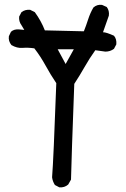

<svg xmlns="http://www.w3.org/2000/svg" viewBox="-20 -796 540 822"><path d="M234 6 215 -4Q205 -20 203 -37Q209 -110 221 -440Q196 -477 175 -515.5Q154 -554 127 -589Q100 -593 76.5 -591Q53 -589 29 -603Q15 -620 18 -641L27 -660Q40 -672 62 -670L84 -668L72 -688Q60 -704 62 -725L72 -744Q88 -756 109 -754L129 -744Q156 -707 172 -666L339 -662Q349 -687 357.5 -713.5Q366 -740 380 -764Q396 -778 417 -775L437 -766Q449 -750 446 -729L421 -658Q435 -658 468 -643Q480 -629 478 -606L468 -587Q452 -575 431 -575L388 -581Q363 -546 342 -509Q321 -472 298 -437Q286 -119 284 -27L272 -6Q256 8 234 6ZM296 -585H227L261 -522Z"/></svg>

Font: NaniFont Regular
Style: Regular
Weight: 400
Designer: Nanigashitei
Version: Version 1.036